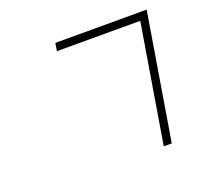

<svg xmlns="http://www.w3.org/2000/svg" viewBox="-129 -892 1214 1104"><g transform="rotate(-20 478.0 -340.0)"><path d="M813.2 -677.9H303.3L311.1 -725.9H870L742.5 46.2H693.5Z"/></g></svg>

Font: Karasuma Gothic
Style: Light Italic
Weight: 300
Italic angle: 9.39998°
Designer: Rasmus Andersson / Ryoko Nishizuka
Foundry: rsms
Version: Version 1.00